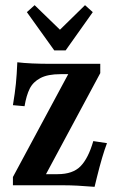

<svg xmlns="http://www.w3.org/2000/svg" viewBox="-20 -717 459 743"><path d="M179 -470H368V-434L158 -43H203Q262 -43 292 -74Q322 -105 341 -171L394 -163Q376 -116 355 -31L346 6Q274 0 228 0H30V-32L244 -430H214Q165 -430 136.5 -415Q108 -400 95 -374Q82 -348 75 -306L30 -310Q38 -358 41.5 -393Q45 -428 47 -476Q96 -470 179 -470ZM190 -522 84 -670 114 -697 212 -602 309 -697 339 -670 234 -522Z"/></svg>

Font: Gupter
Style: Bold
Weight: 700
Designer: Octavio Pardo
Version: Version 1.000